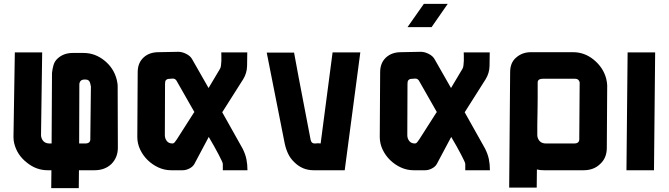

<svg xmlns="http://www.w3.org/2000/svg" viewBox="-20 -884 3472 997"><path d="M452 -431Q453 -432 450.5 -442Q448 -452 448 -453Q443 -471 425 -471H419Q405 -471 398.5 -463.5Q392 -456 392 -445L391 -139H423Q451 -139 449 -165ZM586 -471Q588 -462 589.5 -453.5Q591 -445 591 -436L592 -117Q592 -66 558 -32Q524 0 471 0H390L389 93H246L247 0H227Q168 0 119 -40Q69 -79 54 -139Q50 -154 50 -173L57 -612H199L193 -182Q193 -177 194 -173Q203 -139 237 -139H248L250 -505Q252 -526 258 -546.5Q264 -567 280 -581Q311 -609 358 -609H414Q474 -609 523 -569Q571 -530 586 -471Z M989 -32Q981 -18 963.5 -9Q946 0 929 0H868Q834 0 802.5 -14.5Q771 -29 746.5 -53Q722 -77 707.5 -108Q693 -139 693 -173L695 -509Q695 -557 725 -585Q755 -613 803 -613L906 -615Q926 -615 947.5 -604Q969 -593 978 -576L1063 -427L1122 -526Q1126 -532 1127.5 -543.5Q1129 -555 1129.5 -568Q1130 -581 1129.5 -593Q1129 -605 1129 -612H1264Q1264 -577 1263 -540.5Q1262 -504 1243 -473L1134 -301L1240 -112Q1254 -84 1259.5 -57.5Q1265 -31 1265 0H1137V-33Q1137 -37 1131 -50Q1125 -63 1115 -82Q1105 -101 1092 -124.5Q1079 -148 1064 -173ZM852 -474Q845 -472 841 -467Q837 -462 837 -449L836 -182Q836 -165 846 -152Q856 -139 875 -139Q883 -139 888.5 -147Q894 -155 898 -160L988 -301H990L896 -466Q889 -476 877 -476Z M1608 0Q1550 0 1508 -42Q1487 -62 1475.5 -87Q1464 -112 1458 -141L1365 -611H1507Q1509 -599 1530 -486.5Q1551 -374 1593 -158Q1597 -139 1613 -139Q1615 -139 1618.5 -139Q1622 -139 1629 -140Q1630 -140 1633.5 -140Q1637 -140 1645 -139L1707 -612H1851L1770 0Z M2181 -864H2305L2221 -743H2096ZM2248 -32Q2240 -18 2222.5 -9Q2205 0 2188 0H2127Q2093 0 2061.5 -14.5Q2030 -29 2005.5 -53Q1981 -77 1966.5 -108Q1952 -139 1952 -173L1954 -509Q1954 -557 1984 -585Q2014 -613 2062 -613L2165 -615Q2185 -615 2206.5 -604Q2228 -593 2237 -576L2322 -427L2381 -526Q2385 -532 2386.5 -543.5Q2388 -555 2388.5 -568Q2389 -581 2388.5 -593Q2388 -605 2388 -612H2523Q2523 -577 2522 -540.5Q2521 -504 2502 -473L2393 -301L2499 -112Q2513 -84 2518.5 -57.5Q2524 -31 2524 0H2396V-33Q2396 -37 2390 -50Q2384 -63 2374 -82Q2364 -101 2351 -124.5Q2338 -148 2323 -173ZM2111 -474Q2104 -472 2100 -467Q2096 -462 2096 -449L2095 -182Q2095 -165 2105 -152Q2115 -139 2134 -139Q2142 -139 2147.5 -147Q2153 -155 2157 -160L2247 -301H2249L2155 -466Q2148 -476 2136 -476Z M2767 90H2624L2629 -509Q2629 -558 2659 -584Q2691 -613 2737 -613H2956Q3015 -613 3063 -574Q3113 -533 3128 -475Q3133 -453 3133 -440L3131 -117Q3131 -64 3097 -33Q3064 0 3010 0H2804Q2783 0 2768 -4ZM2772 -459Q2772 -408 2772 -377Q2772 -346 2771.5 -326Q2771 -306 2771 -293Q2771 -280 2770.5 -266Q2770 -252 2770 -233Q2770 -214 2770 -182Q2770 -177 2771 -173Q2780 -139 2815 -139H2962Q2990 -139 2988 -165L2990 -453V-457Q2985 -475 2967 -475H2798Q2775 -475 2772 -459Z M3376 0H3233L3239 -612H3382Z"/></svg>

Font: Covid19
Style: Regular
Weight: 400
Designer: Peter Wiegel
Foundry: (c) CAT - Ing. Peter Wiegel.  for Rudolf Maass + Partner GmbH
Version: Version 001.000